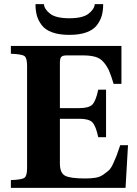

<svg xmlns="http://www.w3.org/2000/svg" viewBox="-20 -916 669 936"><path d="M153 -896H194Q196 -871 224.5 -849Q253 -827 318 -827Q383 -827 411.5 -849Q440 -871 442 -896H483Q483 -865 476.5 -841Q470 -817 453 -794Q436 -771 402 -758.5Q368 -746 318 -746Q268 -746 234 -758.5Q200 -771 183 -794Q166 -817 159.5 -841Q153 -865 153 -896ZM33 0V-38Q87 -40 99.5 -49.5Q112 -59 112 -97V-595Q112 -633 99.5 -642.5Q87 -652 33 -654V-692H572V-507H534Q521 -550 511.5 -571.5Q502 -593 485.5 -612.5Q469 -632 444.5 -639Q420 -646 382 -646H307Q286 -646 279 -639Q272 -632 272 -610V-389H367Q413 -389 430 -406Q447 -423 459 -479H497V-247H459Q447 -303 430 -320Q413 -337 367 -337H272V-119Q272 -73 297 -59.5Q322 -46 395 -46Q424 -46 445.5 -49.5Q467 -53 484 -65Q501 -77 511 -86Q521 -95 532 -119Q543 -143 548.5 -157.5Q554 -172 566 -208H604L592 0Z"/></svg>

Font: Heuristica
Style: Bold
Weight: 700
Version: Version 1.0.2